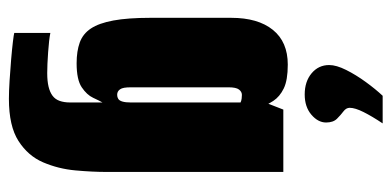

<svg xmlns="http://www.w3.org/2000/svg" viewBox="-244 -514 879 431"><g transform="rotate(90 195.5 -298.5)"><path d="M257 -718Q241 -694 231.5 -675Q222 -656 222 -644Q222 -636 230 -630Q238 -624 246.5 -615.5Q255 -607 255 -591Q255 -573 237.5 -558Q220 -543 192 -543Q163 -543 144.5 -558.5Q126 -574 126 -598Q126 -614 137 -636Q148 -658 164 -680Q180 -702 195 -718ZM202 121Q185 121 161 119.5Q137 118 113.5 116Q90 114 73.5 112Q57 110 54 109V28Q69 31 97.5 33Q126 35 144 35Q162 35 174.5 32Q187 29 195 23Q203 17 206.5 7Q210 -3 210 -16V-89Q206 -82 199.5 -68Q193 -54 176 -42.5Q159 -31 122 -31Q95 -31 75.5 -38Q56 -45 44 -63Q32 -81 26 -113.5Q20 -146 20 -196V-378Q20 -438 47 -471.5Q74 -505 125 -505Q160 -505 178.5 -496Q197 -487 206.5 -472.5Q216 -458 222 -440L203 -436L226 -495H366V-99Q366 -66 362.5 -28Q359 10 344.5 44Q330 78 296.5 99.5Q263 121 202 121ZM193 -122Q198 -122 202 -124.5Q206 -127 208 -134Q210 -141 210 -152V-399Q208 -400 206 -400.5Q204 -401 201 -401.5Q198 -402 193 -402Q186 -402 181 -395.5Q176 -389 176 -372V-153Q176 -144 177 -138Q178 -132 180.5 -128.5Q183 -125 186 -123.5Q189 -122 193 -122Z"/></g></svg>

Font: Alumni Sans Black
Style: Regular
Weight: 900
Designer: Robert E. Leuschke
Foundry: Robert E. Leuschke
Version: Version 1.018